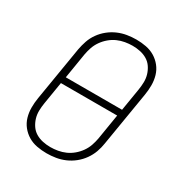

<svg xmlns="http://www.w3.org/2000/svg" viewBox="-175 -870 950 1005"><g transform="rotate(30 300.0 -367.5)"><path d="M249 8Q219 8 190 2.5Q161 -3 137 -17.5Q113 -32 95.5 -54Q78 -76 70 -103.5Q62 -131 62 -160.5Q62 -190 67 -220L121 -546Q126 -573 135 -599.5Q144 -626 161 -650Q178 -674 201 -692.5Q224 -711 250.5 -722.5Q277 -734 305 -738.5Q333 -743 360 -743Q390 -743 419 -737.5Q448 -732 472 -717.5Q496 -703 513.5 -681Q531 -659 539 -631.5Q547 -604 547 -574.5Q547 -545 542 -515L488 -189Q484 -162 474.5 -135.5Q465 -109 448 -85Q431 -61 408 -42.5Q385 -24 358.5 -12.5Q332 -1 304 3.5Q276 8 249 8ZM478 -387 500 -521Q504 -545 504.5 -568.5Q505 -592 498.5 -613.5Q492 -635 479.5 -653.5Q467 -672 448 -683.5Q429 -695 406 -700Q383 -705 359 -705Q337 -705 314 -701Q291 -697 269.5 -687.5Q248 -678 229 -662Q210 -646 196 -626Q182 -606 174.5 -584Q167 -562 163 -540L138 -387ZM250 -30Q272 -30 295 -34Q318 -38 339.5 -47.5Q361 -57 380 -73Q399 -89 413 -109Q427 -129 434.5 -151Q442 -173 446 -195L471 -348H131L109 -214Q105 -190 104.5 -166.5Q104 -143 110.5 -121.5Q117 -100 129.5 -81.5Q142 -63 161 -51.5Q180 -40 203 -35Q226 -30 250 -30Z"/></g></svg>

Font: Iosevka Extralight Extended
Style: Italic
Weight: 200
Width: 7
Italic angle: -9°
Monospace: yes
Designer: Belleve Invis
Foundry: Belleve Invis
Version: Version 32.5.0; ttfautohint (v1.8.4)